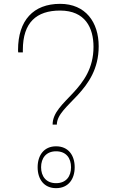

<svg xmlns="http://www.w3.org/2000/svg" viewBox="-20 -970 604 1000"><path d="M276 -321C277 -426 494 -492 494 -729C494 -854 426 -950 293 -950C154 -950 74 -864 74 -710C74 -707 74 -702 75 -697H99V-710C99 -853 170 -915 293 -915C424 -915 467 -825 467 -726C467 -500 254 -446 254 -321ZM272 10C336 10 369 -37 369 -99C369 -161 336 -208 272 -208C209 -208 176 -161 176 -99C176 -37 209 10 272 10ZM272 -16C220 -16 194 -52 194 -99C194 -146 220 -182 272 -182C325 -182 350 -146 350 -99C350 -52 325 -16 272 -16Z"/></svg>

Font: Noto Serif Myanmar Condensed Thin
Style: Regular
Weight: 100
Width: 3
Designer: Ben Mitchell and the Monotype Design Team
Foundry: Monotype Imaging Inc.
Version: Version 2.106